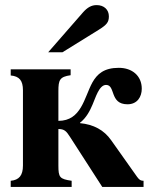

<svg xmlns="http://www.w3.org/2000/svg" viewBox="-20 -733 596 753"><path d="M169 -528H225L367 -616C399 -636 407 -646 407 -669C407 -695 388 -713 359 -713C339 -713 323 -704 306 -685ZM257 -461H22V-437C56 -434 70 -417 70 -379V-84C70 -45 55 -27 22 -24V0H261V-24C214 -31 209 -37 209 -84V-227C232 -227 240 -219 254 -197L381 0H543V-24C532 -24 527 -27 518 -39L416 -183C388 -223 347 -245 294 -250V-252C318 -270 333 -299 343 -323C354 -347 368 -400 396 -400C434 -400 409 -324 480 -324C519 -324 536 -354 536 -385C536 -436 498 -467 446 -467C388 -467 361 -443 342 -409C310 -350 299 -259 209 -259V-376C209 -419 214 -432 257 -438Z"/></svg>

Font: XITS
Style: Bold
Weight: 700
Designer: MicroPress Inc., with final additions and corrections provided by Coen Hoffman, Elsevier (retired)
Version: Version 1.107